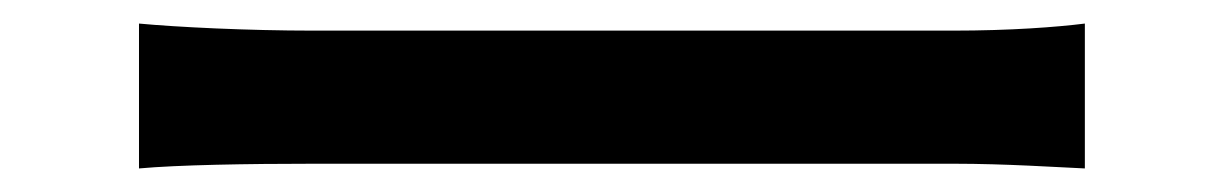

<svg xmlns="http://www.w3.org/2000/svg" viewBox="-20 -466 1040 163"><path d="M98 -323C131 -326 190 -327 246 -327H790C834 -327 878 -324 901 -323V-446C877 -443 838 -440 789 -440H246C190 -440 130 -443 98 -446Z"/></svg>

Font: Spoqa Han Sans Neo Medium
Style: Regular
Weight: 500
Designer: [Spoqa Han Sans Neo] Dong-huui Kim  Younghwa Kang  Yujin Lee  [Noto Sans] Ryoko NISHIZUKA  (kana & ideographs); Paul D. 
Foundry: Spoqa (http://www.spoqa-han-sans.com)
Version: Version 1.000